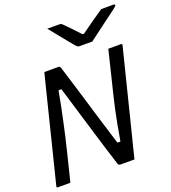

<svg xmlns="http://www.w3.org/2000/svg" viewBox="-165 -1068 1062 1190"><g transform="rotate(-20 365.5 -473.0)"><path d="M93 0H12Q0 0 4 -11Q39 -152 74.5 -293.5Q110 -435 145 -577Q153 -608 160.5 -638.5Q168 -669 176 -700H268Q275 -700 278 -697Q281 -694 284 -683Q292 -659 309.5 -601.5Q327 -544 350.5 -466.5Q374 -389 400 -302.5Q426 -216 452 -134H472Q482 -195 491 -242Q500 -289 509 -331Q518 -373 529 -418Q540 -463 554 -520Q565 -565 576 -610Q587 -655 598 -700H680Q692 -700 688 -689Q654 -552 619.5 -415Q585 -278 551 -141Q542 -106 533 -70.5Q524 -35 516 0H424Q417 0 413.5 -2.5Q410 -5 407 -13Q364 -148 322.5 -287Q281 -426 239 -564H220Q210 -507 200.5 -461Q191 -415 182 -373Q173 -331 163 -287Q153 -243 140 -190Q128 -143 116.5 -95Q105 -47 93 0ZM520 -776H436Q429 -776 423.5 -779.5Q418 -783 407 -796Q398 -807 376.5 -833Q355 -859 330.5 -889.5Q306 -920 285 -946H361Q372 -946 376 -944Q380 -942 387 -935Q400 -922 423 -898.5Q446 -875 479 -839Q483 -839 488 -839Q536 -874 573.5 -900Q611 -926 641 -946H721Q733 -946 731 -939Q730 -935 725 -930.5Q720 -926 702 -912Q686 -900 661.5 -882Q637 -864 610.5 -844Q584 -824 560 -806Q536 -788 520 -776Z"/></g></svg>

Font: Recursive Sn Lnr St
Style: Italic
Weight: 400
Italic angle: -15°
Version: Version 1.079;hotconv 1.0.112;makeotfexe 2.5.65598; ttfautoh